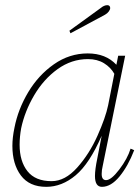

<svg xmlns="http://www.w3.org/2000/svg" viewBox="-20 -714 540 744"><path d="M249 -595 369 -682Q383 -694 396 -694Q401 -694 404 -691Q407 -688 407 -683Q407 -677 401.5 -669.5Q396 -662 387 -657L253 -585ZM28 -149Q28 -181 36 -219Q50 -291 89.5 -357Q129 -423 189 -465Q249 -507 320 -507Q390 -507 431 -463L438 -498H465L378 -71Q374 -55 374 -40Q374 -16 391 -16Q411 -16 442.5 -57.5Q474 -99 486 -138L500 -132Q476 -70 443 -30Q410 10 375 10Q348 10 348 -32Q348 -57 357 -100L374 -188Q327 -80 273.5 -35Q220 10 159 10Q94 10 61 -34Q28 -78 28 -149ZM399 -306 423 -428Q409 -453 383 -469Q357 -485 321 -485Q257 -485 203 -446Q149 -407 112.5 -345Q76 -283 62 -217Q56 -184 56 -153Q56 -89 86.5 -50.5Q117 -12 180 -12Q232 -12 279 -64.5Q326 -117 357.5 -187.5Q389 -258 399 -306Z"/></svg>

Font: Trirong Thin
Style: Italic
Weight: 250
Italic angle: -12°
Designer: Katatrad Team
Foundry: CadsonDemak
Version: Version 1.001